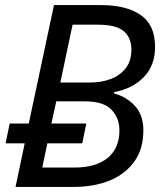

<svg xmlns="http://www.w3.org/2000/svg" viewBox="-20 -734 640 754"><path d="M41 0 77 -171H2L18 -249H93L192 -714H377Q476 -714 532.5 -675Q589 -636 589 -550Q589 -477 545 -431.5Q501 -386 428 -372V-367Q477 -354 510 -318Q543 -282 543 -222Q543 -149 507.5 -99.5Q472 -50 410.5 -25Q349 0 269 0ZM217 -410H334Q379 -410 415.5 -424Q452 -438 474 -466.5Q496 -495 496 -539Q496 -586 466 -611.5Q436 -637 366 -637H265ZM146 -76H272Q357 -76 403 -114Q449 -152 449 -222Q449 -270 418 -303Q387 -336 313 -336H201L182 -249H319L303 -171H166Z"/></svg>

Font: Noto Sans IKEA
Style: Italic
Weight: 400
Italic angle: -12°
Designer: Monotype Design Team
Foundry: Monotype Imaging Inc.
Version: Version 2.001